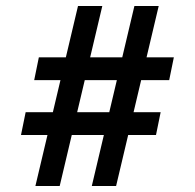

<svg xmlns="http://www.w3.org/2000/svg" viewBox="-20 -651 650 640"><path d="M286 -31 428 -631H509L367 -31ZM50 -201 65.5 -277H515.5L500 -201ZM98 -31 240 -631H321L179 -31ZM94 -384 109.5 -460H559.5L544 -384Z"/></svg>

Font: Akshar Light
Style: Regular
Weight: 300
Designer: Tall Chai
Foundry: Tall Chai
Version: Version 1.100